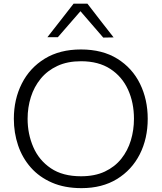

<svg xmlns="http://www.w3.org/2000/svg" viewBox="-20 -988 858 1019"><path d="M412.5 10.5Q323 10.5 255.8 -18.8Q188.5 -48 143.5 -99Q98.5 -150 76 -216.5Q53.5 -283 53.5 -357.5Q53.5 -461 95.8 -544.5Q138 -628 217.8 -676.8Q297.5 -725.5 409.5 -725.5Q523.5 -725.5 602.8 -676.2Q682 -627 723 -543.5Q764 -460 764 -357.5Q764 -252.5 721.8 -169.2Q679.5 -86 600.8 -37.8Q522 10.5 412.5 10.5ZM410 -52.5Q483.5 -52.5 536.5 -77.5Q589.5 -102.5 623.8 -145.5Q658 -188.5 674.5 -243.2Q691 -298 691 -357.5Q691 -443 659.5 -512.2Q628 -581.5 565.5 -622.2Q503 -663 410 -663Q338 -663 284.8 -638.2Q231.5 -613.5 196.2 -570.5Q161 -527.5 143.8 -472.8Q126.5 -418 126.5 -357.5Q126.5 -277 156.8 -207.2Q187 -137.5 249.8 -95Q312.5 -52.5 410 -52.5ZM528 -788.5Q497.5 -824 467.5 -858.5Q437.5 -893 407 -928.5Q376.5 -893.5 347 -859.5Q317.5 -825 287 -790.5H231.5Q266 -834.5 300.8 -879Q335.5 -923.5 370.5 -968.5H444Q478.5 -923.5 513.2 -878.8Q548 -834 583 -789.5Z"/></svg>

Font: Heraclito Light
Style: Regular
Weight: 300
Designer: Kostas Bartsokas (font) & Cristiano Sobral (main changes)
Foundry: Kostas Bartsokas (font) & Cristiano Sobral (main changes)
Version: Version 1.00;July 8, 2020;FontCreator 13.0.0.2655 64-bit